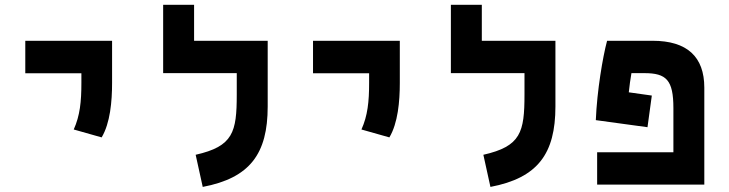

<svg xmlns="http://www.w3.org/2000/svg" viewBox="-20 -752 2970 782"><path d="M394 -192.4C428.7 -250.5 436.5 -338.4 436.5 -414.1V-585.9H83V-453.6H311.5V-414.1C311.5 -338.4 305.7 -280.8 280.3 -224.6Z M1070.3 -585.9H770.5V-732.4H644.5V-454.1H944.3V-367.2C944.3 -213.4 929.7 -156.2 776.9 -121.6L805.7 9.3C998 -27.3 1070.3 -125.5 1070.3 -318.4Z M1565.9 -192.4C1600.6 -250.5 1608.4 -338.4 1608.4 -414.1V-585.9H1254.9V-453.6H1483.4V-414.1C1483.4 -338.4 1477.5 -280.8 1452.1 -224.6Z M2242.2 -585.9H1942.4V-732.4H1816.4V-454.1H2116.2V-367.2C2116.2 -213.4 2101.6 -156.2 1948.7 -121.6L1977.5 9.3C2169.9 -27.3 2242.2 -125.5 2242.2 -318.4Z M2634.8 -362.8 2541 -376C2543.9 -403.3 2547.4 -429.2 2551.8 -454.1H2604.5C2693.8 -454.1 2722.7 -426.3 2722.7 -311.5V-131.8H2412.1V0H2848.6V-395C2848.6 -521 2778.3 -585.9 2638.2 -585.9H2452.6C2435.1 -520.5 2411.6 -382.8 2406.7 -262.7L2617.2 -233.9Z"/></svg>

Font: Cascadia Code
Style: Bold
Weight: 700
Monospace: yes
Designer: Aaron Bell
Foundry: Saja Typeworks
Version: Version 2404.023